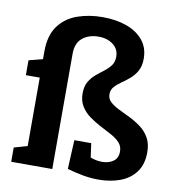

<svg xmlns="http://www.w3.org/2000/svg" viewBox="-87 -864 871 953"><g transform="rotate(10 348.5 -387.0)"><path d="M453 -415Q453 -392 470 -376.5Q487 -361 513.5 -348Q540 -335 570 -320.5Q600 -306 627 -286Q654 -266 671 -236.5Q688 -207 688 -163Q688 -103 659.5 -64Q631 -25 582 -6.5Q533 12 472 12Q434 12 394.5 5Q355 -2 314 -14L321 -160H406L416 -89Q446 -78 475 -78Q508 -78 531 -94Q554 -110 554 -144Q554 -170 537.5 -188Q521 -206 494 -220.5Q467 -235 437.5 -250.5Q408 -266 381.5 -285Q355 -304 338 -331Q321 -358 321 -396Q321 -432 334.5 -455Q348 -478 367.5 -494.5Q387 -511 407 -526Q427 -541 440.5 -559Q454 -577 454 -603Q454 -642 424.5 -664.5Q395 -687 351 -687Q302 -687 270 -661Q238 -635 238 -581V0H31V-72L98 -91V-436H28V-511L98 -529V-568Q98 -649 133.5 -697Q169 -745 227.5 -765.5Q286 -786 354 -786Q422 -786 475 -767Q528 -748 559 -710.5Q590 -673 590 -618Q590 -580 576 -555.5Q562 -531 541.5 -513.5Q521 -496 500.5 -482Q480 -468 466.5 -452.5Q453 -437 453 -415Z"/></g></svg>

Font: Bitter
Style: Bold
Weight: 700
Designer: Sol Matas, and Bitter project Authors
Foundry: Sol Matas
Version: Version 2.001